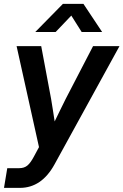

<svg xmlns="http://www.w3.org/2000/svg" viewBox="-33 -750 626 975"><path d="M-12.7 204.1 3.9 104H64.9Q89.8 104 106 90.6Q122.1 77.1 138.2 46.9L165 -2.9L51.3 -515.6H176.3L226.6 -247.1Q231.4 -218.8 235.8 -190.2Q240.2 -161.6 244.6 -133.3Q258.3 -161.6 272.2 -190.2Q286.1 -218.8 300.3 -247.1L439.5 -515.6H573.7L243.7 85Q178.2 204.1 67.9 204.1ZM249.5 -587.4H146.5V-587.9L286.6 -730.5H390.6L485.4 -587.9V-587.4H381.8L329.1 -670.9Z"/></svg>

Font: Inter Display SemiBold
Style: Italic
Weight: 600
Italic angle: -9.39999°
Designer: Rasmus Andersson
Foundry: rsms
Version: Version 4.000;git-a52131595